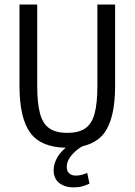

<svg xmlns="http://www.w3.org/2000/svg" viewBox="-20 -647 597 851"><path d="M305.2 183.6Q268.6 183.6 243.2 164.6Q217.8 145.5 217.8 106.4Q217.8 77.6 236.3 46.9Q249 25.9 271.5 7.8Q162.6 5.9 115.2 -57.1Q66.4 -122.1 66.4 -266.6V-627H145V-265.1Q145 -189 157.5 -143.3Q169.9 -97.7 199.2 -77.9Q228.5 -58.1 278.3 -58.1Q328.6 -58.1 357.7 -77.9Q386.7 -97.7 399.2 -143.3Q411.6 -189 411.6 -265.1V-627H490.2V-266.6Q490.2 -122.1 441.9 -57.1Q408.7 -13.2 345.7 1Q319.8 15.1 298.3 39.6Q275.9 64.9 275.9 93.3Q275.9 111.8 287.1 121.6Q298.3 131.3 315.9 131.3Q328.6 131.3 341.1 128.2Q353.5 125 366.7 119.6L376.5 167Q361.3 174.3 344.5 179Q327.6 183.6 305.2 183.6Z"/></svg>

Font: Anaheim Medium
Style: Regular
Weight: 500
Version: Version 2.001